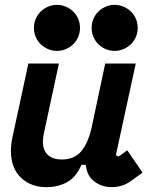

<svg xmlns="http://www.w3.org/2000/svg" viewBox="-20 -758 652 792"><path d="M223 -496 161 -208Q157 -191 157 -175Q157 -137 178 -118.5Q199 -100 234 -100Q287 -100 315.5 -134.5Q344 -169 358 -232L414 -496H540L458 -118L469 -112L505 -138L568 -46L521 -12Q502 2 481.5 8Q461 14 441 14Q400 14 369 -9.5Q338 -33 334 -78H316Q294 -27 256.5 -6.5Q219 14 172 14Q107 14 66 -25.5Q25 -65 25 -136Q25 -161 31 -190L97 -496ZM310 -643Q310 -623 302.5 -605.5Q295 -588 282 -575.5Q269 -563 251.5 -555.5Q234 -548 215 -548Q195 -548 178 -555.5Q161 -563 148 -575.5Q135 -588 127.5 -605.5Q120 -623 120 -643Q120 -663 127.5 -680.5Q135 -698 148 -710.5Q161 -723 178 -730.5Q195 -738 215 -738Q234 -738 251.5 -730.5Q269 -723 282 -710.5Q295 -698 302.5 -680.5Q310 -663 310 -643ZM548 -643Q548 -623 540.5 -605.5Q533 -588 520 -575.5Q507 -563 489.5 -555.5Q472 -548 453 -548Q433 -548 416 -555.5Q399 -563 386 -575.5Q373 -588 365.5 -605.5Q358 -623 358 -643Q358 -663 365.5 -680.5Q373 -698 386 -710.5Q399 -723 416 -730.5Q433 -738 453 -738Q472 -738 489.5 -730.5Q507 -723 520 -710.5Q533 -698 540.5 -680.5Q548 -663 548 -643Z"/></svg>

Font: Space Mono
Style: Bold Italic
Weight: 700
Italic angle: -12°
Monospace: yes
Designer: Colophon Foundry / Benjamin Critton
Foundry: Colophon Foundry
Version: Version 1.000;PS 1.000;hotconv 1.0.81;makeotf.lib2.5.63406